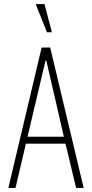

<svg xmlns="http://www.w3.org/2000/svg" viewBox="-20 -921 451 941"><path d="M21 0 184 -688H226L390 0H353L301 -217H107L56 0ZM115 -251H293L207 -624H203ZM210 -763 157 -896V-901H198L233 -768V-763Z"/></svg>

Font: Saira ExtraCondensed Thin
Style: Regular
Weight: 250
Width: 2
Designer: Hector Gatti with collaboration of the Omnibus-Type team
Foundry: Omnibus-Type
Version: Version 1.101